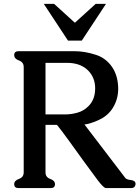

<svg xmlns="http://www.w3.org/2000/svg" viewBox="-20 -959 718 989"><path d="M626.5 -41Q635.7 -33.2 653.8 -31.7Q678.2 -28.8 678.2 -11.7V-9.8Q675.3 9.8 655.8 9.8H525.4Q514.2 9.8 483.4 -30.8Q452.6 -71.3 414.6 -124Q376.5 -176.8 336.7 -231.9Q296.9 -287.1 273.4 -315.9H214.4V-71.3Q214.4 -45.9 238.8 -37.4Q263.2 -28.8 263.2 -10.3Q263.2 9.8 241.2 9.8H75.7Q53.2 9.8 53.2 -10.3Q53.2 -28.8 77.6 -37.4Q102.1 -45.9 102.1 -71.3V-613.8Q102.1 -638.7 77.6 -647.5Q53.2 -656.2 53.2 -675.3Q53.2 -695.3 75.7 -695.3H363.8Q416.5 -695.3 474.4 -676.5Q532.2 -657.7 564.5 -602.5Q588.9 -559.1 588.9 -499Q587.9 -441.4 555.7 -395Q529.3 -357.9 483.2 -338.4Q437 -318.8 415 -317.9ZM205.6 -939H258.8L365.7 -841.8L472.7 -939H525.9L401.4 -750H330.1ZM214.4 -635.3V-369.6H315.4Q347.2 -369.6 379.2 -378.7Q411.1 -387.7 434.1 -410.6Q470.2 -445.3 470.2 -503.9Q470.2 -560.1 432.6 -597.2Q393.1 -635.3 325.2 -635.3Z"/></svg>

Font: Caudex
Style: Bold
Weight: 700
Version: Version 1.01